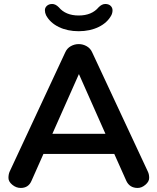

<svg xmlns="http://www.w3.org/2000/svg" viewBox="-20 -930 782 954"><path d="M240.2 -265.1H503.9L372.1 -562ZM664.1 3.9Q624.5 3.9 607.9 -30.8L547.9 -165H195.8L136.2 -30.8Q121.1 3.9 83 3.9Q60.1 3.9 41 -12Q22 -27.8 22 -45.9Q22 -64 27.8 -77.1L304.2 -669.9Q313 -689.9 331.5 -700.4Q350.1 -710.9 371.1 -710.9Q392.1 -710.9 410.6 -700.4Q429.2 -689.9 438 -669.9L714.8 -77.1Q721.2 -64 721.2 -45.9Q721.2 -27.8 702.6 -12Q684.1 3.9 664.1 3.9ZM272 -894Q306.2 -853 371.1 -853Q436 -853 470.2 -894Q486.3 -910.2 503.2 -910.2Q520 -910.2 529.5 -901.1Q539.1 -892.1 539.1 -878.9Q539.1 -865.7 533.2 -854Q513.2 -816.9 470 -795.9Q426.8 -774.9 370.8 -774.9Q314.9 -774.9 272 -795.9Q229 -816.9 209 -854Q203.1 -866.2 203.1 -879.2Q203.1 -892.1 213.1 -901.1Q223.1 -910.2 239.5 -910.2Q255.9 -910.2 272 -894Z"/></svg>

Font: Nunito-Bold
Style: Bold
Weight: 700
Designer: Vernon Adams
Foundry: newtypography
Version: Version 3.000